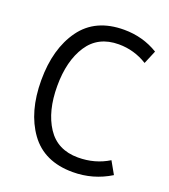

<svg xmlns="http://www.w3.org/2000/svg" viewBox="-131 -791 797 903"><g transform="rotate(20 267.0 -340.0)"><path d="M336 16Q193 16 121.5 -83Q50 -182 50 -340Q50 -498 121.5 -597Q193 -696 336 -696Q430 -696 507 -649L479 -582Q413 -623 336 -623Q233 -623 181.5 -544.5Q130 -466 130 -340Q130 -214 181.5 -135.5Q233 -57 336 -57Q421 -57 489 -99L524 -37Q438 16 336 16Z"/></g></svg>

Font: Imprima
Style: Regular
Weight: 400
Version: Version 1.001